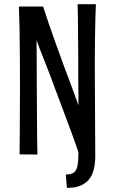

<svg xmlns="http://www.w3.org/2000/svg" viewBox="-20 -735 546 913"><path d="M298 158 293 95Q319 95 331.5 85.5Q344 76 348.5 53Q353 30 353 -11Q342 -44 329 -80Q316 -116 301 -155.5Q286 -195 271.5 -234.5Q257 -274 242 -313Q229 -349 216 -383Q203 -417 191 -447Q179 -477 169.5 -501.5Q160 -526 154 -544Q154 -497 154.5 -438.5Q155 -380 155 -313Q155 -276 155.5 -237.5Q156 -199 156 -159.5Q156 -120 156.5 -79.5Q157 -39 158 0L73 -1Q74 -44 74 -97Q74 -150 74.5 -209.5Q75 -269 75 -330Q75 -399 74.5 -467Q74 -535 73 -596Q72 -657 70 -704H185Q196 -669 212 -622.5Q228 -576 246.5 -524.5Q265 -473 284 -421Q297 -388 309 -354.5Q321 -321 332.5 -291Q344 -261 353 -234Q353 -262 353 -284.5Q353 -307 352.5 -326Q352 -345 352 -363Q352 -381 352 -400Q352 -431 352 -462.5Q352 -494 351.5 -526Q351 -558 351 -589.5Q351 -621 350.5 -652.5Q350 -684 349 -715H436Q435 -691 434 -662Q433 -633 432.5 -599.5Q432 -566 431.5 -530Q431 -494 431 -455.5Q431 -417 431 -378Q431 -330 431.5 -281Q432 -232 432 -183Q432 -134 432.5 -85Q433 -36 433 13Q432 50 424 77.5Q416 105 399 123Q382 141 357 150Q332 159 298 158Z"/></svg>

Font: Truculenta Medium
Style: Regular
Weight: 500
Version: Version 1.002